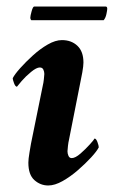

<svg xmlns="http://www.w3.org/2000/svg" viewBox="-20 -561 349 589"><path d="M298 -499H76Q76 -499 74.5 -501Q73 -503 73 -507Q73 -512 77 -526.5Q81 -541 85 -541H304Q309 -541 309 -534Q309 -530 306.5 -518Q304 -506 298 -499ZM112 -302Q113 -305 114.5 -317.5Q116 -330 116 -334Q116 -341 113 -347.5Q110 -354 102 -354Q92 -354 75.5 -340.5Q59 -327 46.5 -312.5Q34 -298 32 -295Q27 -295 23 -306Q19 -317 19 -321Q25 -333 42 -352Q59 -371 81 -391Q103 -411 126.5 -424.5Q150 -438 170 -438Q199 -438 217.5 -420.5Q236 -403 236 -369Q236 -359 232.5 -339Q229 -319 227 -311L191 -129Q190 -126 188.5 -113.5Q187 -101 187 -97Q187 -90 190 -83Q193 -76 200 -76Q211 -76 227 -90Q243 -104 256 -118.5Q269 -133 270 -136Q275 -136 279 -125Q283 -114 283 -109Q277 -97 259.5 -78Q242 -59 219 -39Q196 -19 172 -5.5Q148 8 128 8Q104 8 85.5 -8.5Q67 -25 67 -62Q67 -73 70.5 -93.5Q74 -114 75 -120Z"/></svg>

Font: Amiri
Style: Bold Italic
Weight: 700
Italic angle: 10°
Designer: Khaled Hosny
Version: Version 0.113